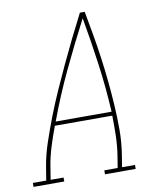

<svg xmlns="http://www.w3.org/2000/svg" viewBox="-120 -799 703 863"><g transform="rotate(-10 231.5 -367.5)"><path d="M-37 0V-18H24L33 -74Q42 -130 61 -186.5Q80 -243 101.5 -298.5Q123 -354 147.5 -409Q172 -464 197.5 -518.5Q223 -573 249.5 -627Q276 -681 304 -735H326Q336 -681 345.5 -627Q355 -573 362.5 -518.5Q370 -464 375.5 -409Q381 -354 384.5 -298.5Q388 -243 388 -186.5Q388 -130 379 -74L370 -18H429V0H289V-18H350L359 -74Q366 -119 367 -164Q368 -209 367 -254H105Q88 -209 74 -164Q60 -119 53 -74L44 -18H103V0ZM112 -272H367Q361 -383 346 -492Q331 -601 312 -708Q256 -601 204.5 -492Q153 -383 112 -272Z"/></g></svg>

Font: Iosevka Curly Slab Thin
Style: Italic
Weight: 100
Italic angle: -9°
Monospace: yes
Designer: Belleve Invis
Foundry: Belleve Invis
Version: Version 22.1.2; ttfautohint (v1.8.4)